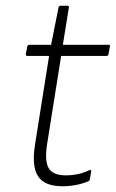

<svg xmlns="http://www.w3.org/2000/svg" viewBox="-20 -638 403 669"><path d="M198 11Q135 11 112.5 -24Q90 -59 102 -134L151 -443H76Q69 -443 70 -450L75 -476Q77 -482 82 -482H158L184 -612Q186 -618 191 -618H215Q221 -618 220 -612L199 -482H358Q365 -482 363 -476L358 -449Q357 -443 351 -443H193L144 -135Q135 -76 150 -51.5Q165 -27 210 -27Q231 -27 252 -31.5Q273 -36 291 -45Q295 -47 296.5 -45.5Q298 -44 298 -41L293 -14Q293 -8 287 -6Q268 2 244.5 6.5Q221 11 198 11Z"/></svg>

Font: Sofia Sans Semi Condensed ExtraLight
Style: Italic
Weight: 250
Italic angle: -9°
Version: Version 4.100